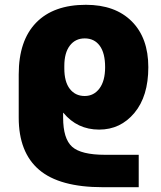

<svg xmlns="http://www.w3.org/2000/svg" viewBox="-20 -550 671 800"><path d="M558 230H408Q228 230 143 157.5Q58 85 58 -60V-240Q58 -381 130.5 -455.5Q203 -530 338 -530Q460 -530 529 -461Q598 -392 598 -270Q598 -149 540 -79.5Q482 -10 393 -10Q302 -10 244 -80H243V-60Q243 28 280.5 61.5Q318 95 418 95H558ZM418 -270Q418 -329 395.5 -359.5Q373 -390 333 -390Q294 -390 271 -360Q248 -330 248 -275V-265Q248 -209 271 -179.5Q294 -150 333 -150Q371 -150 394.5 -181.5Q418 -213 418 -270Z"/></svg>

Font: M PLUS 1p Black
Style: Regular
Weight: 900
Version: Version 1.061